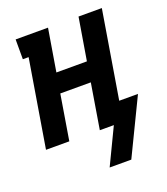

<svg xmlns="http://www.w3.org/2000/svg" viewBox="-129 -610 759 875"><g transform="rotate(-20 250.0 -172.5)"><path d="M252 175 336 0H268L304 -219H156L120 0H7L77 -424H49V-520H206L172 -315H320L354 -520H467L397 -96H488L357 175Z"/></g></svg>

Font: Iosevka Curly Slab
Style: Bold Italic
Weight: 700
Italic angle: -9°
Monospace: yes
Designer: Belleve Invis
Foundry: Belleve Invis
Version: Version 22.1.2; ttfautohint (v1.8.4)